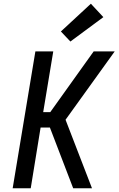

<svg xmlns="http://www.w3.org/2000/svg" viewBox="-20 -1011 640 1031"><path d="M48 0 170 -735H266L212 -409H250L483 -735H596L332 -368L474 0H373L248 -326H198L145 0ZM358 -788 307 -842 468 -991 535 -919Z"/></svg>

Font: Iosevka Curly Medium Extended
Style: Italic
Weight: 500
Width: 7
Italic angle: -9°
Monospace: yes
Designer: Belleve Invis
Foundry: Belleve Invis
Version: Version 11.1.0; ttfautohint (v1.8.3)